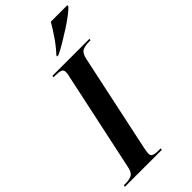

<svg xmlns="http://www.w3.org/2000/svg" viewBox="-322 -994 1057 1057"><g transform="rotate(-45 207.0 -465.5)"><path d="M-35 0 -32 -10H-17Q9 -10 28 -19Q47 -28 54 -63L177 -639Q181 -654 182 -663Q183 -672 183 -677Q183 -694 168.5 -699Q154 -704 129 -704H114L116 -714H404L402 -704H387Q359 -704 340 -694.5Q321 -685 313 -647L193 -83Q190 -68 188 -56.5Q186 -45 186 -37Q186 -20 200.5 -15Q215 -10 240 -10H255L253 0ZM211 -779Q239 -808 269 -851Q299 -894 320 -931H449L447 -921Q436 -909 410 -889Q384 -869 350 -847Q316 -825 281.5 -804.5Q247 -784 219 -771H209Z"/></g></svg>

Font: Noto Serif Display ExtraCondensed
Style: Bold Italic
Weight: 700
Width: 2
Italic angle: -12°
Designer: Monotype Design Team
Foundry: Monotype Imaging Inc.
Version: Version 2.009